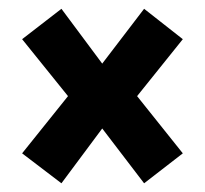

<svg xmlns="http://www.w3.org/2000/svg" viewBox="-20 -527 472 441"><path d="M311 -506.8 399.9 -437 294.9 -306.2 399.9 -174.8 311 -106 214.8 -231.9 121.1 -106 30.8 -174.8 136.2 -306.2 30.8 -437 121.1 -506.8 214.8 -380.9Z"/></svg>

Font: Fira Sans Compressed
Style: Bold
Weight: 700
Width: 1
Designer: Carrois Corporate & Edenspiekermann AG
Foundry: Carrois Corporate GbR & Edenspiekermann AG
Version: Version 4.203;PS 004.203;hotconv 1.0.88;makeotf.lib2.5.64775